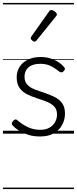

<svg xmlns="http://www.w3.org/2000/svg" viewBox="-20 -905 521 1300"><path d="M251 19Q204 19 167.5 6.5Q131 -6 105 -23Q79 -40 66 -55Q59 -63 60 -70.5Q61 -78 70 -87Q78 -96 85 -96.5Q92 -97 100 -89Q131 -62 169 -44Q207 -26 253 -26Q288 -26 313 -39.5Q338 -53 352 -76.5Q366 -100 366 -130Q366 -165 346 -185Q326 -205 295 -217Q264 -229 229.5 -240Q195 -251 163.5 -266.5Q132 -282 112.5 -309.5Q93 -337 93 -382Q93 -421 112.5 -452Q132 -483 168.5 -501Q205 -519 255 -519Q292 -519 323 -509Q354 -499 377 -483.5Q400 -468 414 -451Q421 -444 419 -436.5Q417 -429 410 -422Q403 -415 395 -415Q387 -415 379 -422Q348 -447 319.5 -460Q291 -473 253 -473Q201 -473 173.5 -449.5Q146 -426 146 -386Q146 -351 165.5 -331Q185 -311 216.5 -299Q248 -287 283 -275.5Q318 -264 349.5 -248.5Q381 -233 400.5 -206.5Q420 -180 420 -135Q420 -97 402 -61.5Q384 -26 347 -3.5Q310 19 251 19ZM214 -623Q207 -623 197.5 -631Q188 -639 188 -647Q188 -649 189.5 -651.5Q191 -654 193 -659L312 -827Q315 -833 319 -835Q323 -837 328 -837Q335 -837 343.5 -832Q352 -827 358.5 -820.5Q365 -814 365 -807Q365 -803 363.5 -800Q362 -797 358 -793L228 -632Q221 -623 214 -623ZM0 365H481V375H0ZM0 -20H481V0H0ZM0 -505H481V-500H0ZM0 -885H481V-875H0Z"/></svg>

Font: Playwrite GB J Guides
Style: Regular
Weight: 400
Designer: Veronika Burian, José Scaglione
Foundry: TypeTogether
Version: Version 1.003